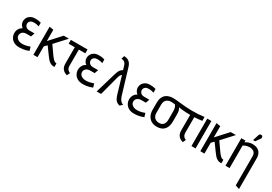

<svg xmlns="http://www.w3.org/2000/svg" viewBox="36 -1761 4291 3030"><g transform="rotate(30 2181.0 -246.5)"><path d="M303 -430 302 -497Q274 -505 248.5 -508.5Q223 -512 199 -511Q147 -511 114 -492Q81 -473 64.5 -444Q48 -415 47 -384Q46 -363 52.5 -342.5Q59 -322 71.5 -305.5Q84 -289 100 -278Q63 -261 42.5 -225.5Q22 -190 22 -149Q22 -109 41.5 -72Q61 -35 101 -12Q141 11 203 11Q232 11 262 7Q292 3 320 -5Q348 -13 372 -23L352 -90Q336 -84 319 -78.5Q302 -73 284.5 -69Q267 -65 249.5 -63Q232 -61 216 -61Q181 -61 154 -72Q127 -83 111.5 -103Q96 -123 96 -149Q96 -172 105.5 -188Q115 -204 129.5 -214Q144 -224 160.5 -228.5Q177 -233 192 -233H278L302 -301H205Q178 -301 159.5 -312Q141 -323 131.5 -340Q122 -357 122 -375Q122 -393 130 -407.5Q138 -422 153 -432Q168 -442 189 -444Q207 -446 224 -445.5Q241 -445 260.5 -441.5Q280 -438 303 -430Z M745 -132 628 -298 814 -501H719L530 -294V-499L455 -512V0H530V-197L575 -243L671 -111Q690 -84 711.5 -58.5Q733 -33 761 -16.5Q789 0 825 0H838V-65H834Q822 -65 808 -71.5Q794 -78 778.5 -93Q763 -108 745 -132Z M1035 -138V-430H1153V-500H849V-430H961V-133Q961 -103 968 -79Q975 -55 989 -37Q1003 -19 1024 -6Q1045 7 1074 15L1100 -39Q1078 -47 1063.5 -60Q1049 -73 1042 -92.5Q1035 -112 1035 -138Z M1462 -430 1461 -497Q1433 -505 1407.5 -508.5Q1382 -512 1358 -511Q1306 -511 1273 -492Q1240 -473 1223.5 -444Q1207 -415 1206 -384Q1205 -363 1211.5 -342.5Q1218 -322 1230.5 -305.5Q1243 -289 1259 -278Q1222 -261 1201.5 -225.5Q1181 -190 1181 -149Q1181 -109 1200.5 -72Q1220 -35 1260 -12Q1300 11 1362 11Q1391 11 1421 7Q1451 3 1479 -5Q1507 -13 1531 -23L1511 -90Q1495 -84 1478 -78.5Q1461 -73 1443.5 -69Q1426 -65 1408.5 -63Q1391 -61 1375 -61Q1340 -61 1313 -72Q1286 -83 1270.5 -103Q1255 -123 1255 -149Q1255 -172 1264.5 -188Q1274 -204 1288.5 -214Q1303 -224 1319.5 -228.5Q1336 -233 1351 -233H1437L1461 -301H1364Q1337 -301 1318.5 -312Q1300 -323 1290.5 -340Q1281 -357 1281 -375Q1281 -393 1289 -407.5Q1297 -422 1312 -432Q1327 -442 1348 -444Q1366 -446 1383 -445.5Q1400 -445 1419.5 -441.5Q1439 -438 1462 -430Z M1989 -125 1859 -557Q1854 -575 1845.5 -599.5Q1837 -624 1821.5 -646Q1806 -668 1778.5 -683Q1751 -698 1706 -699L1689 -641Q1714 -641 1732 -632.5Q1750 -624 1762 -608Q1774 -592 1780 -569L1802 -497Q1779 -486 1763.5 -468.5Q1748 -451 1737.5 -425.5Q1727 -400 1717 -366L1609 1H1689L1784 -358Q1791 -380 1797.5 -392.5Q1804 -405 1811 -412.5Q1818 -420 1825 -424L1914 -122Q1927 -80 1941 -53Q1955 -26 1976.5 -10Q1998 6 2032 15L2076 -24Q2050 -33 2033 -50Q2016 -67 2006 -87Q1996 -107 1989 -125Z M2395 -430 2394 -497Q2366 -505 2340.5 -508.5Q2315 -512 2291 -511Q2239 -511 2206 -492Q2173 -473 2156.5 -444Q2140 -415 2139 -384Q2138 -363 2144.5 -342.5Q2151 -322 2163.5 -305.5Q2176 -289 2192 -278Q2155 -261 2134.5 -225.5Q2114 -190 2114 -149Q2114 -109 2133.5 -72Q2153 -35 2193 -12Q2233 11 2295 11Q2324 11 2354 7Q2384 3 2412 -5Q2440 -13 2464 -23L2444 -90Q2428 -84 2411 -78.5Q2394 -73 2376.5 -69Q2359 -65 2341.5 -63Q2324 -61 2308 -61Q2273 -61 2246 -72Q2219 -83 2203.5 -103Q2188 -123 2188 -149Q2188 -172 2197.5 -188Q2207 -204 2221.5 -214Q2236 -224 2252.5 -228.5Q2269 -233 2284 -233H2370L2394 -301H2297Q2270 -301 2251.5 -312Q2233 -323 2223.5 -340Q2214 -357 2214 -375Q2214 -393 2222 -407.5Q2230 -422 2245 -432Q2260 -442 2281 -444Q2299 -446 2316 -445.5Q2333 -445 2352.5 -441.5Q2372 -438 2395 -430Z M3146 -417V-138Q3146 -112 3153 -92.5Q3160 -73 3175 -60Q3190 -47 3211 -39L3185 15Q3156 7 3135 -6Q3114 -19 3100 -37Q3086 -55 3079 -79Q3072 -103 3072 -133V-416Q3029 -416 2989 -418Q2949 -420 2915.5 -424Q2882 -428 2858 -432Q2871 -417 2879.5 -391.5Q2888 -366 2888 -319V-185Q2888 -97 2843 -43.5Q2798 10 2707 10Q2643 10 2601 -17Q2559 -44 2538.5 -88Q2518 -132 2518 -185V-320Q2518 -377 2535 -414.5Q2552 -452 2579.5 -473Q2607 -494 2640 -503Q2673 -512 2705 -512Q2728 -512 2749.5 -510.5Q2771 -509 2790.5 -507Q2810 -505 2826 -503Q2886 -496 2943 -492Q3000 -488 3056 -487Q3112 -486 3169 -489.5Q3226 -493 3285 -501V-430Q3253 -425 3217.5 -422Q3182 -419 3146 -417ZM2781 -439Q2770 -441 2757.5 -442Q2745 -443 2732.5 -444Q2720 -445 2708 -445Q2689 -445 2669 -439.5Q2649 -434 2632 -420.5Q2615 -407 2604.5 -384.5Q2594 -362 2594 -328V-176Q2594 -142 2607 -116Q2620 -90 2645.5 -75Q2671 -60 2706 -60Q2761 -60 2786.5 -92Q2812 -124 2812 -176V-330Q2812 -347 2810.5 -360.5Q2809 -374 2806 -386.5Q2803 -399 2799 -408.5Q2795 -418 2790.5 -426Q2786 -434 2781 -439Z M3335 0H3410V-500H3335Z M3787 -132 3670 -298 3856 -501H3761L3572 -294V-499L3497 -512V0H3572V-197L3617 -243L3713 -111Q3732 -84 3753.5 -58.5Q3775 -33 3803 -16.5Q3831 0 3867 0H3880V-65H3876Q3864 -65 3850 -71.5Q3836 -78 3820.5 -93Q3805 -108 3787 -132Z M4251 -343V188L4324 212V-346Q4324 -380 4316 -407Q4308 -434 4293.5 -453Q4279 -472 4258 -485Q4237 -498 4211 -504Q4185 -510 4155 -510Q4132 -510 4109 -504.5Q4086 -499 4066 -490Q4046 -481 4030 -471V-501H3955V0H4030V-412Q4050 -423 4068 -430Q4086 -437 4104.5 -440.5Q4123 -444 4142 -444Q4164 -444 4183.5 -438.5Q4203 -433 4218.5 -421Q4234 -409 4242.5 -390Q4251 -371 4251 -343ZM4223 -645Q4230 -655 4231.5 -665.5Q4233 -676 4229.5 -685Q4226 -694 4216 -700Q4205 -706 4195 -704.5Q4185 -703 4177 -696Q4169 -689 4165 -678L4130 -568H4168Z"/></g></svg>

Font: Advent Pro Medium
Style: Regular
Weight: 500
Designer: VivaRado, Andreas Kalpakidis
Foundry: VivaRado, Andreas Kalpakidis
Version: Version 3.000